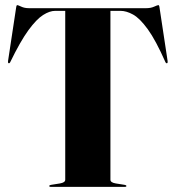

<svg xmlns="http://www.w3.org/2000/svg" viewBox="-20 -732 688 752"><path d="M92.5 -700H553.5Q570.5 -700 583.8 -706Q597 -712 600.5 -712Q601.5 -712 602.8 -710.2Q604 -708.5 605 -701L636.5 -493Q637.5 -486 634.5 -484.5Q631 -483 628 -488.5Q590 -574.5 558.8 -617.5Q527.5 -660.5 501.2 -675Q475 -689.5 452 -689.5H412.5V-28Q412.5 -17 433.5 -13.5L468 -8Q475 -7 475 -3.5Q475 0 469.5 0H178.5Q173 0 173 -3.5Q173 -7 180 -8L214.5 -13.5Q235.5 -17 235.5 -28V-689.5H196Q174.5 -689.5 148.8 -673.2Q123 -657 91.2 -613.5Q59.5 -570 20 -488.5Q17 -483 13.5 -484.5Q10.5 -486 11.5 -493L43 -701Q44 -708.5 45.2 -710.2Q46.5 -712 47.5 -712Q50.5 -712 63.2 -706Q76 -700 92.5 -700Z"/></svg>

Font: Fraunces 144pt
Style: Bold
Weight: 700
Version: Version 1.000;[b76b70a41]